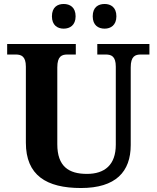

<svg xmlns="http://www.w3.org/2000/svg" viewBox="-20 -935 787 965"><path d="M506 -791C536 -791 565 -808 565 -853C565 -899 536 -915 506 -915C474 -915 446 -899 446 -853C446 -808 474 -791 506 -791ZM300 -791C331 -791 360 -808 360 -853C360 -899 331 -915 300 -915C269 -915 241 -899 241 -853C241 -808 269 -791 300 -791ZM387 10C562 10 637 -72 637 -206V-596C637 -653 660 -661 688 -661H731V-714H469V-661H511C539 -661 562 -653 562 -600V-208C562 -106 506 -61 417 -61C326 -61 268 -98 268 -210V-596C268 -653 291 -661 319 -661H361V-714H16V-661H59C86 -661 110 -653 110 -600V-218C110 -54 213 10 387 10Z"/></svg>

Font: Noto Serif NP Hmong
Style: Bold
Weight: 700
Designer: Dalton Maag Ltd
Foundry: Dalton Maag Ltd
Version: Version 1.001